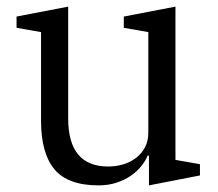

<svg xmlns="http://www.w3.org/2000/svg" viewBox="-20 -548 659 580"><path d="M278 12Q185 12 144.5 -36.5Q104 -85 104 -183V-451L30 -464V-498L186 -528V-190Q186 -45 307 -45Q329 -45 350.5 -51Q372 -57 389.5 -70Q407 -83 417.5 -102Q428 -121 428 -147V-451L354 -464V-498L510 -528V-65L584 -52V-18L430 12V-78H426Q420 -63 407.5 -47Q395 -31 376.5 -18Q358 -5 333 3.5Q308 12 278 12Z"/></svg>

Font: IBM Plex Serif
Style: Regular
Weight: 400
Designer: Mike Abbink, Paul van der Laan, Pieter van Rosmalen
Foundry: Bold Monday
Version: Version 3.001